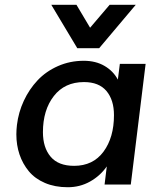

<svg xmlns="http://www.w3.org/2000/svg" viewBox="-20 -766 666 797"><path d="M300.8 -565.9 192.9 -746.1H297.4L354 -650.9L435.1 -746.1H543.5L391.6 -565.9ZM261.2 11.2Q208 11.2 166.5 -6.6Q125 -24.4 99.6 -55.2Q74.2 -85.9 61 -124.8Q47.9 -163.6 47.9 -208.5Q47.9 -226.1 50.3 -247.1Q56.6 -299.8 78.9 -347.7Q101.1 -395.5 136 -432.6Q170.9 -469.7 220.7 -491.7Q270.5 -513.7 327.6 -513.7Q377.4 -513.7 413.8 -492.4Q450.2 -471.2 469.2 -435.5L477.5 -501H584.5L522.9 0H414.1L423.3 -75.2Q396 -36.1 354 -12.5Q312 11.2 261.2 11.2ZM453.1 -288.1Q453.1 -351.1 421.9 -388.2Q390.6 -425.3 328.6 -425.3Q248.5 -425.3 203.4 -367.2Q158.2 -309.1 158.2 -217.3Q158.2 -153.3 190.2 -115.5Q222.2 -77.6 287.6 -77.6Q366.2 -77.6 409.7 -136.5Q453.1 -195.3 453.1 -288.1Z"/></svg>

Font: Muli
Style: Semi-BoldItalic
Weight: 600
Italic angle: -7°
Designer: Vernon Adams
Foundry: newtypography
Version: Version 2.0; ttfautohint (v1.00rc1.2-2d82) -l 8 -r 50 -G 200